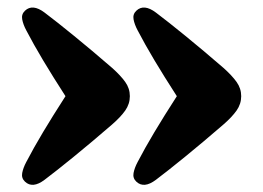

<svg xmlns="http://www.w3.org/2000/svg" viewBox="-20 -507 712 519"><path d="M632 -247Q632 -226 619.5 -208.2Q607 -190.5 584 -170.5Q528.5 -122.5 481.2 -84Q434 -45.5 401.5 -21Q369 3.5 348.5 -16Q338.5 -25.5 341 -39.2Q343.5 -53 352 -69Q371.5 -106.5 397.5 -150Q423.5 -193.5 458 -247Q423.5 -300.5 397.5 -344Q371.5 -387.5 352 -425Q343.5 -441 341 -454.8Q338.5 -468.5 348.5 -478Q369 -497.5 401.5 -473Q434 -448.5 481.2 -410Q528.5 -371.5 584 -323.5Q607 -303 619.5 -285.5Q632 -268 632 -247ZM331 -247Q331 -226 318.5 -208.2Q306 -190.5 283 -170.5Q227.5 -122.5 180.2 -84Q133 -45.5 100.5 -21Q68 3.5 47.5 -16Q37.5 -25.5 40 -39.2Q42.5 -53 51 -69Q70.5 -106.5 96.5 -150Q122.5 -193.5 157 -247Q122.5 -300.5 96.5 -344Q70.5 -387.5 51 -425Q42.5 -441 40 -454.8Q37.5 -468.5 47.5 -478Q68 -497.5 100.5 -473Q133 -448.5 180.2 -410Q227.5 -371.5 283 -323.5Q306 -303 318.5 -285.5Q331 -268 331 -247Z"/></svg>

Font: Fraunces 9pt SuperSoft Black
Style: Regular
Weight: 900
Version: Version 1.000;[b76b70a41]